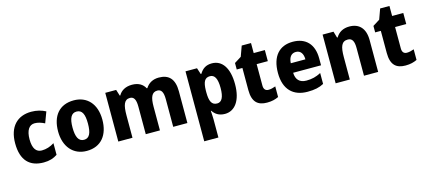

<svg xmlns="http://www.w3.org/2000/svg" viewBox="-64 -1258 4658 2094"><g transform="rotate(-15 2265.0 -211.5)"><path d="M290 10C354 10 404 -6 445 -35V-166C402 -138 353 -122 303 -122C241 -122 204 -169 204 -273C204 -376 241 -429 302 -429C340 -429 376 -417 414 -398L460 -521C415 -545 361 -560 299 -560C141 -560 41 -459 41 -272C41 -77 134 10 290 10Z M1027 -276C1027 -458 925 -560 779 -560C615 -560 527 -451 527 -276C527 -105 623 10 776 10C941 10 1027 -106 1027 -276ZM690 -276C690 -380 716 -434 777 -434C840 -434 864 -380 864 -276C864 -171 840 -115 778 -115C716 -115 690 -172 690 -276Z M1739 -560C1673 -560 1622 -532 1590 -481H1583C1557 -529 1511 -560 1436 -560C1363 -560 1311 -529 1284 -480H1278L1256 -550H1133V0H1293V-252C1293 -367 1312 -427 1378 -427C1422 -427 1443 -392 1443 -312V0H1603V-268C1603 -372 1624 -427 1687 -427C1731 -427 1753 -394 1753 -312V0H1913V-359C1913 -497 1853 -560 1739 -560Z M2338 -560C2270 -560 2230 -530 2199 -479H2192L2169 -550H2039V240H2199V32C2199 1 2196 -30 2194 -62H2199C2226 -21 2267 10 2336 10C2448 10 2525 -91 2525 -275C2525 -458 2454 -560 2338 -560ZM2282 -430C2335 -430 2362 -382 2362 -276C2362 -172 2335 -122 2283 -122C2220 -122 2199 -172 2199 -270V-291C2201 -386 2222 -430 2282 -430Z M2862 -121C2828 -121 2809 -142 2809 -183V-425H2935V-550H2809V-663H2704L2662 -547L2584 -498V-425H2648V-175C2648 -37 2710 10 2812 10C2867 10 2906 -1 2942 -18V-138C2915 -128 2889 -121 2862 -121Z M3251 -559C3101 -559 3008 -462 3008 -271C3008 -84 3108 10 3269 10C3349 10 3403 -2 3453 -29V-152C3398 -123 3350 -111 3288 -111C3211 -111 3171 -154 3169 -231H3484V-309C3484 -470 3397 -559 3251 -559ZM3256 -443C3308 -443 3336 -402 3336 -338H3171C3175 -411 3208 -443 3256 -443Z M3890 -560C3821 -560 3769 -531 3738 -478H3731L3710 -550H3587V0H3747V-253C3747 -371 3767 -427 3838 -427C3888 -427 3907 -388 3907 -313V0H4067V-359C4067 -495 3998 -560 3890 -560Z M4425 -121C4391 -121 4372 -142 4372 -183V-425H4498V-550H4372V-663H4267L4225 -547L4147 -498V-425H4211V-175C4211 -37 4273 10 4375 10C4430 10 4469 -1 4505 -18V-138C4478 -128 4452 -121 4425 -121Z"/></g></svg>

Font: Noto Sans Thai Looped SemiCondensed ExtraBold
Style: Regular
Weight: 800
Width: 4
Designer: Sasikarn Vongin, Ben Mitchell
Foundry: The Fontpad Ltd
Version: Version 1.001